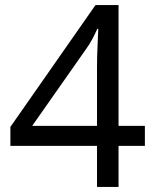

<svg xmlns="http://www.w3.org/2000/svg" viewBox="-20 -738 612 758"><path d="M552 -162H448V0H363V-162H21V-237L357 -718H448V-241H552ZM363 -466Q363 -518 365 -554.5Q367 -591 368 -624H364Q356 -605 344 -583Q332 -561 321 -546L107 -241H363Z"/></svg>

Font: Noto Sans Tagbanwa
Style: Regular
Weight: 400
Designer: Monotype Design Team
Foundry: Monotype Imaging Inc.
Version: Version 2.001; ttfautohint (v1.8.4.7-5d5b)